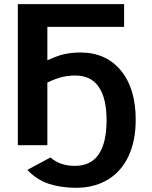

<svg xmlns="http://www.w3.org/2000/svg" viewBox="-20 -708 743 936"><path d="M66.9 -688H585V-577.1H210.9V-414.1Q252 -432.6 272.7 -438.7Q293.5 -444.8 317.9 -448.5Q342.3 -452.1 371.6 -452.1Q496.6 -452.1 569.1 -364.5Q641.6 -276.9 641.6 -124Q641.6 -21 606.2 54Q570.8 128.9 504.9 168.2Q439 207.5 350.6 207.5Q277.3 207.5 218 188Q158.7 168.5 113.3 120.1L226.1 59.6Q272.5 100.6 345.2 100.6Q499.5 100.6 499.5 -123Q499.5 -228 461.7 -283.9Q423.8 -339.8 347.2 -339.8Q314.5 -339.8 283.9 -332.8Q253.4 -325.7 210.9 -305.7V0H66.9Z"/></svg>

Font: Liberation Sans
Style: Bold
Weight: 700
Designer: Steve Matteson
Foundry: Ascender Corporation
Version: Version 2.1.5